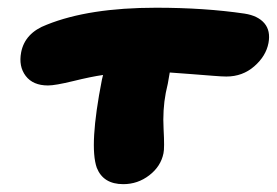

<svg xmlns="http://www.w3.org/2000/svg" viewBox="-20 -490 710 492"><path d="M103 -271Q64.5 -271 45.9 -295.4Q27.3 -319.8 34.2 -356Q43.9 -405.8 100.1 -426.8Q208 -470.2 379.9 -470.2Q504.4 -470.2 606.9 -455.1Q641.1 -449.7 657.5 -430.4Q673.8 -411.1 668 -379.9Q661.6 -346.2 631.6 -320.1Q601.6 -293.9 560.1 -293.9Q548.8 -293.9 526.9 -295.7Q504.9 -297.4 471.9 -300Q439 -302.7 415 -304.2Q410.2 -273.4 404.8 -252Q396.5 -208.5 399.2 -159.2Q401.9 -109.9 398.9 -97.2Q392.1 -63.5 362.5 -40.8Q333 -18.1 295.9 -18.1Q244.6 -18.1 228 -60.1Q208 -116.7 241.2 -286.1L244.1 -297.9Q213.4 -293.5 167.5 -282.2Q121.6 -271 103 -271Z"/></svg>

Font: Shantell Sans Irregular
Style: Italic
Weight: 800
Italic angle: -11.31°
Designer: Stephen Nixon, Anya Danilova, Shantell Martin
Foundry: Arrow Type
Version: Version 1.006;[9816181b4]